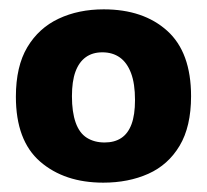

<svg xmlns="http://www.w3.org/2000/svg" viewBox="-20 -692 443 411"><path d="M201 -301Q118 -301 66 -346Q14 -391 14 -485Q14 -550 38.5 -591Q63 -632 105.5 -652Q148 -672 202 -672Q287 -672 338 -626Q389 -580 389 -486Q389 -421 364.5 -380Q340 -339 297.5 -320Q255 -301 201 -301ZM204 -387Q225 -387 239.5 -396.5Q254 -406 261.5 -426Q269 -446 269 -478Q269 -513 260.5 -535.5Q252 -558 236.5 -569Q221 -580 199 -580Q178 -580 163.5 -569.5Q149 -559 141.5 -538.5Q134 -518 134 -486Q134 -452 142 -429.5Q150 -407 166 -397Q182 -387 204 -387Z"/></svg>

Font: Bricolage Grotesque 72pt
Style: Bold
Weight: 700
Designer: Mathieu Triay
Foundry: Atelier Triay
Version: Version 1.001;gftools[0.9.33.dev8+g029e19f]